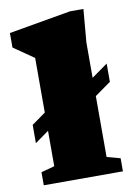

<svg xmlns="http://www.w3.org/2000/svg" viewBox="-85 -804 620 860"><g transform="rotate(-10 225.5 -373.5)"><path d="M342.5 -76 403.5 -59.5V0H43.5V-59.5L104.5 -76V-237L41.5 -192V-275L104.5 -320V-568.5L12.5 -632V-698L294.5 -747H355.5L342.5 -597V-436L415.5 -488V-405L342.5 -353Z"/></g></svg>

Font: Newsreader Caption ExtraBold
Style: Regular
Weight: 800
Designer: Hugues Gentile
Foundry: Production Type
Version: Version 1.001